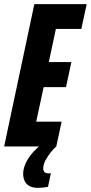

<svg xmlns="http://www.w3.org/2000/svg" viewBox="-31 -708 439 928"><path d="M-11 0 135 -688H388L362 -568H239L205 -408H314L288 -287H180L144 -120H267L241 0ZM154 200Q127 200 111 191Q95 182 88 166.5Q81 151 81 132Q81 97 105 59Q129 21 170 -10L241 0Q229 10 214.5 28Q200 46 189 66.5Q178 87 178 107Q178 117 184 123.5Q190 130 205 130Q207 130 209 130Q211 130 215 129L201 195Q192 197 179 198.5Q166 200 154 200Z"/></svg>

Font: Saira ExtraCondensed ExtraBold
Style: Italic
Weight: 800
Width: 2
Italic angle: -12°
Designer: Hector Gatti with collaboration of the Omnibus-Type team
Foundry: Omnibus-Type
Version: Version 1.101